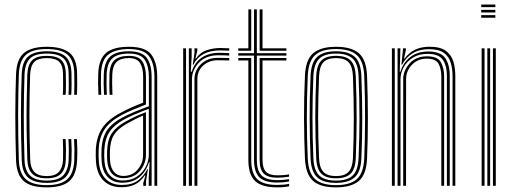

<svg xmlns="http://www.w3.org/2000/svg" viewBox="-20 -811 2242 838"><path d="M184 6.8Q113.8 6.8 83 -21.2Q52.2 -49.2 50 -112.5Q46.8 -212.5 46.8 -306.9Q46.8 -401.2 50 -487Q52.5 -553.8 85.2 -580.2Q118 -606.8 183.8 -606.8Q251.8 -606.8 283.8 -580.2Q315.8 -553.8 316.5 -489Q316.8 -469 316.9 -444.8Q317 -420.5 315.5 -397.2H303.8Q304.8 -418.8 304.6 -441.4Q304.5 -464 304.2 -488.8Q303.5 -546.8 275.5 -571.9Q247.5 -597 183.8 -597Q120.8 -597 92.6 -571.1Q64.5 -545.2 62.2 -486.5Q59.5 -406.5 59.1 -313.4Q58.8 -220.2 62.2 -112.5Q64.5 -53.5 93.4 -28.2Q122.2 -3 184 -3Q246.2 -3 274 -28.8Q301.8 -54.5 304.2 -112.2Q306.2 -159 303.2 -204H315.5Q317 -182.5 317.4 -160.4Q317.8 -138.2 316.5 -111.8Q313.8 -48.2 283 -20.8Q252.2 6.8 184 6.8ZM184 -12.8Q130 -12.8 103.2 -35.6Q76.5 -58.5 74.8 -112.8Q71.2 -220.2 71.4 -310.8Q71.5 -401.2 74.8 -485.8Q76.5 -541 102.5 -564.1Q128.5 -587.2 183.8 -587.2Q240.5 -587.2 265.9 -564.5Q291.2 -541.8 292 -488.5Q292.2 -464.2 292.4 -442.5Q292.5 -420.8 291 -397.2H279Q280.2 -419 280.1 -442Q280 -465 279.5 -488.2Q279.2 -536.8 256.4 -557Q233.5 -577.2 183.8 -577.2Q132.5 -577.2 110.6 -555.4Q88.8 -533.5 87 -485.2Q84 -397.5 83.8 -308.9Q83.5 -220.2 87 -113.5Q88.5 -66.5 111.4 -44.6Q134.2 -22.8 184 -22.8Q233.2 -22.8 255.4 -44.8Q277.5 -66.8 279.5 -112.8Q280.5 -135.8 280.4 -157.5Q280.2 -179.2 278.5 -204H291Q292.5 -179.8 292.8 -159Q293 -138.2 292 -112.5Q289.8 -60.5 264.6 -36.6Q239.5 -12.8 184 -12.8ZM184 -32.8Q140 -32.8 120.4 -52.9Q100.8 -73 99.2 -113.8Q97 -185.8 96.2 -247Q95.5 -308.2 96.4 -366Q97.2 -423.8 99.2 -485.5Q101 -529 120.5 -548.1Q140 -567.2 183.8 -567.2Q228.2 -567.2 247.5 -548.9Q266.8 -530.5 267.2 -487.8Q267.5 -469.8 267.8 -445.9Q268 -422 266.5 -397.2H254.2Q255.8 -422.5 255.4 -444.2Q255 -466 255 -487.8Q254.8 -525.2 238.1 -541.4Q221.5 -557.5 183.8 -557.5Q146.5 -557.5 129.6 -540.5Q112.8 -523.5 111.5 -483.2Q108.5 -395.8 108.4 -308.6Q108.2 -221.5 111.8 -114.2Q112.8 -79 129.8 -60.8Q146.8 -42.5 184 -42.5Q220.8 -42.5 237.2 -61.1Q253.8 -79.8 255 -113.5Q255.8 -138 255.5 -159.2Q255.2 -180.5 254.2 -204H266.5Q267.8 -180.5 268 -158.8Q268.2 -137 267.2 -113.2Q265.8 -73 246.4 -52.9Q227 -32.8 184 -32.8Z M654 0V-474.8Q654 -534.5 630.4 -565.8Q606.8 -597 542.2 -597Q486 -597 454.8 -574.4Q423.5 -551.8 421 -490Q419.2 -444.2 421.8 -397.2H409.8Q406.8 -446.8 408.8 -490.5Q411.2 -553 442.9 -579.9Q474.5 -606.8 542.2 -606.8Q615.8 -606.8 641 -572.1Q666.2 -537.5 666.2 -474.8V0ZM629.2 0V-38L633 -102.8H630Q617.8 -62.5 588.5 -38Q559.2 -13.5 513.8 -13.5Q474.5 -13.5 450.8 -37.6Q427 -61.8 423.8 -105.2Q422 -129.8 423 -155.2Q424.8 -208 446.2 -240.8Q467.8 -273.5 515.8 -299Q536.5 -310 566.9 -322.8Q597.2 -335.5 629.8 -347.2V-474.8Q629.8 -522.2 611.9 -549.8Q594 -577.2 542.2 -577.2Q494 -577.2 470.8 -556.6Q447.5 -536 445.5 -487.2Q444.8 -471.5 444.9 -447Q445 -422.5 446.5 -397.2H434Q432.8 -420.5 432.5 -445.2Q432.2 -470 433 -487.5Q435.2 -540.5 460.8 -563.9Q486.2 -587.2 542.2 -587.2Q599.5 -587.2 620.6 -558.4Q641.8 -529.5 641.8 -474.8V0ZM510 6.2Q461.5 6.2 432.4 -22.2Q403.2 -50.8 399 -104Q397.2 -128.8 398.2 -156.8Q400.5 -211.5 424.5 -249.5Q448.5 -287.5 505.2 -318Q525.8 -329.2 549.5 -340.1Q573.2 -351 604.8 -363V-474.8Q604.8 -513.8 591.4 -535.6Q578 -557.5 542.2 -557.5Q506 -557.5 488.8 -540.4Q471.5 -523.2 470 -486.5Q469.5 -470.5 469.5 -446.5Q469.5 -422.5 470.8 -397.2H458.5Q457.2 -421 457.2 -445.5Q457.2 -470 457.8 -487Q459.5 -531 480.5 -549.1Q501.5 -567.2 542.2 -567.2Q586.2 -567.2 601.6 -542.4Q617 -517.5 617 -474.8V-354.8Q586.5 -343.2 558.2 -331.1Q530 -319 510.5 -308.5Q460.8 -282.2 436.6 -246.6Q412.5 -211 410.5 -156Q410.2 -142.5 410.2 -130.5Q410.2 -118.5 411.5 -104.8Q415 -56.8 441.2 -30.2Q467.5 -3.8 512 -3.8Q555 -3.8 580.9 -22.4Q606.8 -41 622.5 -72.2H625.5L617.5 -21V0H605.5L605.2 -11.8L614.8 -45.2H612Q593.5 -18 568.9 -5.9Q544.2 6.2 510 6.2ZM515.8 -23.2Q551.8 -23.2 577.1 -40Q602.5 -56.8 616 -82.6Q629.5 -108.5 629.5 -136V-336Q599 -325 570 -312.6Q541 -300.2 520.8 -289Q478.5 -265.8 458 -235.4Q437.5 -205 435.2 -154.5Q434 -129.5 436 -105.8Q439.5 -66.5 460.2 -44.9Q481 -23.2 515.8 -23.2ZM517.5 -33.5Q486.8 -33.5 468.8 -53.2Q450.8 -73 448.2 -107.5Q446.5 -130.8 447.5 -152.8Q449.2 -202 468.5 -230Q487.8 -258 525.8 -279.2Q548.2 -291.8 570.5 -302.2Q592.8 -312.8 617 -321.5V-135.2Q617 -97.5 591.1 -65.5Q565.2 -33.5 517.5 -33.5ZM518.2 -43Q557.2 -43 580.9 -70.9Q604.5 -98.8 604.5 -134.8V-306.5Q585.2 -298.5 567.9 -289.6Q550.5 -280.8 531.2 -269.8Q493.5 -248.2 477.2 -222Q461 -195.8 459.8 -152.5Q459 -129.8 460.5 -108.2Q462.8 -78.2 477.8 -60.6Q492.8 -43 518.2 -43Z M821.2 -528.8 828.8 -580V-600H841.2V-589L832.8 -555.5H835.2Q852.2 -581.2 881.1 -591.4Q910 -601.5 942 -601.5Q960.5 -601.5 980.5 -600.2V-589.8Q961.8 -591 940.8 -591Q855 -591 824 -528.8ZM804.2 0V-600H816.5V-562.8L812.8 -498H816.8Q828.5 -537.5 859.9 -559Q891.2 -580.5 936.5 -580.5Q948.5 -580.5 960.6 -580Q972.8 -579.5 980.5 -579V-568.5Q959 -569.8 932.8 -569.8Q878.2 -569.8 848 -537.2Q817.8 -504.8 817.8 -465V0ZM779.5 0V-600H792V0ZM828.8 0V-465.5Q828.8 -503.5 857.1 -531Q885.5 -558.5 929.8 -558.5Q958.5 -558.5 980.5 -557.8V-547.2Q958.5 -548 929.5 -548Q893 -548 867.2 -525.2Q841.5 -502.5 841.5 -466V0Z M1190.2 -14.2Q1135.8 -14.2 1112.2 -37.1Q1088.8 -60 1088.8 -113V-568.2H1020V-578.8H1088.8V-770H1101V-578.8H1230V-568.2H1101V-113Q1101 -65.8 1121.8 -45.2Q1142.5 -24.8 1190.2 -24.8Q1213.8 -24.8 1241.8 -29V-18.8Q1217.8 -14.2 1190.2 -14.2ZM1020 -589.5V-600H1064V-770H1076.5V-589.5ZM1113.2 -589.5V-770H1125.8V-600H1230V-589.5ZM1190.2 6.8Q1122.8 6.8 1093.4 -21Q1064 -48.8 1064 -113V-547.2H1020V-557.8H1076.5V-113Q1076.5 -54.2 1102.9 -29Q1129.2 -3.8 1190.2 -3.8Q1218 -3.8 1241.8 -8.5V2Q1221.2 6.8 1190.2 6.8ZM1190.2 -35.5Q1149 -35.5 1131.1 -53.4Q1113.2 -71.2 1113.2 -113V-557.8H1230V-547.2H1125.8V-113Q1125.8 -77 1140.8 -61.4Q1155.8 -45.8 1190.2 -45.8Q1200.2 -45.8 1213.6 -46.5Q1227 -47.2 1241.8 -50V-39.8Q1214.8 -35.5 1190.2 -35.5Z M1446.5 6.8Q1377 6.8 1345.5 -22.4Q1314 -51.5 1311 -118.8Q1307.2 -205.8 1306.9 -293.9Q1306.5 -382 1311 -480.8Q1314 -550.5 1346.9 -578.6Q1379.8 -606.8 1446.5 -606.8Q1514.5 -606.8 1546.9 -578.1Q1579.2 -549.5 1582 -480.2Q1589.5 -292 1582 -118.8Q1579 -48.8 1545.9 -21Q1512.8 6.8 1446.5 6.8ZM1446.5 -3Q1508 -3 1537.4 -29.2Q1566.8 -55.5 1569.8 -119.2Q1573 -199.8 1573.4 -289.8Q1573.8 -379.8 1569.8 -480Q1567 -544.2 1537.4 -570.6Q1507.8 -597 1446.5 -597Q1384.5 -597 1355.2 -570.4Q1326 -543.8 1323.2 -480Q1319 -380.2 1319.2 -293.2Q1319.5 -206.2 1323.2 -119.2Q1326 -56.2 1355.1 -29.6Q1384.2 -3 1446.5 -3ZM1446.5 -12.8Q1389.5 -12.8 1363.8 -37.6Q1338 -62.5 1335.5 -119.8Q1331.8 -208.8 1331.5 -294.4Q1331.2 -380 1335.5 -479.5Q1338 -538.2 1364.5 -562.8Q1391 -587.2 1446.5 -587.2Q1501 -587.2 1527.9 -563.4Q1554.8 -539.5 1557.2 -479.5Q1561 -386 1561.1 -297.4Q1561.2 -208.8 1557.2 -120Q1554.8 -61 1528 -36.9Q1501.2 -12.8 1446.5 -12.8ZM1446.5 -22.8Q1497 -22.8 1519.9 -45.5Q1542.8 -68.2 1545 -120.8Q1548.8 -208 1548.9 -293.2Q1549 -378.5 1545 -479Q1543 -533.8 1518.9 -555.5Q1494.8 -577.2 1446.5 -577.2Q1396 -577.2 1373.1 -554.4Q1350.2 -531.5 1347.8 -478.8Q1343.8 -383.5 1343.8 -298.8Q1343.8 -214 1347.8 -120Q1350.2 -67 1373.6 -44.9Q1397 -22.8 1446.5 -22.8ZM1446.5 -32.8Q1402.5 -32.8 1382.4 -53.1Q1362.2 -73.5 1360.2 -120Q1356.2 -211.5 1356.1 -295.6Q1356 -379.8 1360.2 -478.5Q1362.2 -527 1382.9 -547.1Q1403.5 -567.2 1446.5 -567.2Q1490.5 -567.2 1510.6 -546.8Q1530.8 -526.2 1532.8 -478.2Q1536.8 -376 1536.5 -290.6Q1536.2 -205.2 1532.8 -121Q1530.8 -73.2 1510.4 -53Q1490 -32.8 1446.5 -32.8ZM1446.5 -42.5Q1484 -42.5 1501.2 -60.8Q1518.5 -79 1520.5 -121.2Q1524.2 -210 1524.2 -292.8Q1524.2 -375.5 1520.5 -477.8Q1518.8 -520.2 1501.6 -538.9Q1484.5 -557.5 1446.5 -557.5Q1408.8 -557.5 1391.5 -539.1Q1374.2 -520.8 1372.5 -478.5Q1368.5 -380 1368.5 -296.5Q1368.5 -213 1372.5 -120.2Q1374.2 -79.2 1391.5 -60.9Q1408.8 -42.5 1446.5 -42.5Z M1955.2 0V-479.5Q1955.2 -510.2 1947.4 -537Q1939.5 -563.8 1917.4 -580.1Q1895.2 -596.5 1852 -596.5Q1810 -596.5 1780.4 -578Q1750.8 -559.5 1735 -528.8H1732L1739.2 -600H1751.5V-592.5L1743.5 -555.5H1746.2Q1765.8 -582.5 1793.1 -594.8Q1820.5 -607 1854.8 -607Q1902 -607 1926.1 -589Q1950.2 -571 1958.8 -542.1Q1967.2 -513.2 1967.2 -480.5V0ZM1690.5 0V-600H1703V0ZM1715.2 0V-600H1727.5L1724.8 -498H1727.8Q1740 -538.5 1771.2 -562.4Q1802.5 -586.2 1848.8 -586.2Q1903.5 -586 1923.2 -557.5Q1943 -529 1943 -479V0H1930.5V-478.2Q1930.5 -525 1912.4 -550.5Q1894.2 -576 1846.2 -576Q1809.2 -576 1782.8 -559.8Q1756.2 -543.5 1742.1 -518.1Q1728 -492.8 1728 -465V0ZM1739.8 0V-465.5Q1739.8 -503.2 1767.8 -534.2Q1795.8 -565.2 1843.8 -565.2Q1890 -565.2 1904.2 -539.4Q1918.5 -513.5 1918.5 -477V0H1906.2V-476.8Q1906.2 -510.5 1893.9 -532.8Q1881.5 -555 1842.5 -555Q1803.5 -555 1778 -528.5Q1752.5 -502 1752.5 -466L1752.2 0Z M2080.2 -779.8V-791.2H2142V-779.8ZM2080.2 -756.5V-768H2142V-756.5ZM2080.2 -733.5V-745H2142V-733.5ZM2131.5 0V-600H2144V0ZM2082.2 0V-600H2094.8V0ZM2107 0V-600H2119.2V0Z"/></svg>

Font: Big Shoulders Inline Text Light
Style: Regular
Weight: 300
Designer: Patric King
Foundry: XO Type Co
Version: Version 1.000